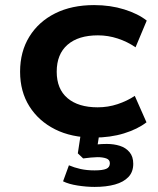

<svg xmlns="http://www.w3.org/2000/svg" viewBox="-20 -531 621 755"><path d="M349 10Q261 10 196.5 -22.5Q132 -55 95.5 -113Q59 -171 59 -249Q59 -328 95.5 -387Q132 -446 197 -478.5Q262 -511 350 -511Q414 -511 468.5 -494Q523 -477 557 -450L513 -345Q481 -367 443 -379.5Q405 -392 365 -392Q288 -392 245.5 -355Q203 -318 203 -249Q203 -181 245.5 -145Q288 -109 364 -109Q405 -109 442.5 -121.5Q480 -134 510 -154L556 -50Q521 -23 467.5 -6.5Q414 10 349 10ZM352 204Q320 204 285 198.5Q250 193 228 182L251 119Q272 128 296.5 133.5Q321 139 352 139Q383 139 397.5 133Q412 127 412 111Q412 97 398 92Q384 87 363 87Q354 87 337.5 88.5Q321 90 307 92L286 72L300 -20H373L360 63L328 44Q342 39 361 37Q380 35 400 35Q428 35 451.5 42.5Q475 50 489.5 67.5Q504 85 504 113Q504 145 485 165Q466 185 432 194.5Q398 204 352 204Z"/></svg>

Font: Nunito Sans 7pt SemiExpanded
Style: Bold
Weight: 700
Width: 6
Designer: Vernon Adams
Foundry: Vernon Adams
Version: Version 3.101;gftools[0.9.27]